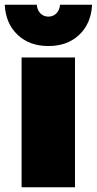

<svg xmlns="http://www.w3.org/2000/svg" viewBox="-36 -789 408 809"><path d="M119 -769Q121 -746 134.5 -732.5Q148 -719 168 -719Q188 -719 201.5 -732.5Q215 -746 217 -769H352Q348 -690 298 -642.5Q248 -595 168 -595Q88 -595 38 -642.5Q-12 -690 -16 -769ZM55 -547H280V0H55Z"/></svg>

Font: MontserratBlack
Style: Regular
Weight: 900
Designer: Julieta Ulanovsky
Foundry: Julieta Ulanovsky
Version: Version 4.000